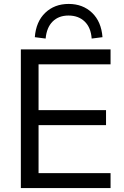

<svg xmlns="http://www.w3.org/2000/svg" viewBox="-20 -956 630 976"><path d="M86 0V-705H542V-629H176V-396H519V-320H176V-76H542V0ZM212 -760 157 -767Q163 -846 210 -891Q257 -936 329 -936Q401 -936 448 -891Q495 -846 501 -767L446 -760Q442 -816 410.5 -846.5Q379 -877 328 -877Q278 -877 247.5 -846.5Q217 -816 212 -760Z"/></svg>

Font: Mulish Medium
Style: Regular
Weight: 500
Designer: Vernon Adams
Foundry: Vernon Adams
Version: Version 3.603; ttfautohint (v1.8.3)